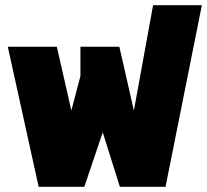

<svg xmlns="http://www.w3.org/2000/svg" viewBox="-20 -720 798 740"><path d="M129 0 10 -540H199L255 -294L290 -427V-540H440L496 -294L570 -700H758L618 0H442L376 -210L305 0Z"/></svg>

Font: Kanit ExtraBold
Style: Regular
Weight: 800
Designer: Katatrad Team
Foundry: CadsonDemak
Version: Version 2.000; ttfautohint (v1.8.3)